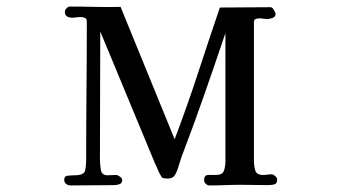

<svg xmlns="http://www.w3.org/2000/svg" viewBox="-20 -564 1040 586"><path d="M826 -16Q826 -3 816.5 -1Q807 1 797 1Q776 1 755.5 0.5Q735 0 714 0Q691 0 667 1Q643 2 620 2Q613 2 608 -3Q603 -8 603 -14Q603 -30 616 -30Q629 -30 639 -30Q659 -30 663.5 -43Q668 -56 668 -72V-463Q636 -368 603 -273.5Q570 -179 534 -85Q530 -73 524 -53.5Q518 -34 511 -26Q507 -22 502 -20.5Q497 -19 492 -19Q488 -19 484 -19.5Q480 -20 476 -21Q474 -22 469 -31Q464 -40 460 -50Q456 -60 454 -63L286 -468Q286 -371 285.5 -273.5Q285 -176 285 -78Q285 -65 287.5 -47Q290 -29 308 -29Q315 -29 321 -29.5Q327 -30 334 -30Q339 -30 346 -25Q353 -20 353 -14Q353 -5 345 -2Q337 1 329 1L196 2Q188 2 182 -2.5Q176 -7 176 -16Q176 -27 188 -28Q200 -29 207 -29Q236 -29 239.5 -42.5Q243 -56 243 -80Q243 -185 244 -289.5Q245 -394 245 -498Q245 -507 239 -509.5Q233 -512 226 -512Q219 -512 213 -511Q207 -510 200 -510Q191 -510 184.5 -514Q178 -518 178 -528Q178 -533 183 -538.5Q188 -544 193 -544Q232 -544 270.5 -543Q309 -542 348 -543L513 -139Q551 -239 584 -340Q617 -441 651 -541Q689 -541 728 -541.5Q767 -542 806 -542Q811 -542 816 -533.5Q821 -525 821 -521Q821 -513 812.5 -509.5Q804 -506 797 -506Q790 -506 784 -507Q778 -508 771 -508Q766 -508 760.5 -506Q755 -504 755 -497V-74Q755 -58 759 -44Q763 -30 783 -30Q790 -30 796 -31Q802 -32 809 -32Q814 -32 820 -26.5Q826 -21 826 -16Z"/></svg>

Font: Kaisei Tokumin Medium
Style: Regular
Weight: 500
Designer: Font-Kai, 金井和夫
Foundry: KAZUO KANAI
Version: Version 5.003